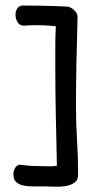

<svg xmlns="http://www.w3.org/2000/svg" viewBox="-20 -621 345 707"><path d="M265.6 -559.6Q262.7 -457 261.2 -378.4Q259.8 -299.8 259.8 -232.4Q259.8 -164.1 263.7 -103.5Q267.6 -43 267.6 22.5Q267.6 43 253.4 52.2Q239.3 61.5 219.7 64.5Q200.2 67.4 180.2 66.4Q160.2 65.4 148.4 65.4Q123 65.4 101.6 65.4Q80.1 65.4 64 61.5Q47.9 57.6 38.6 48.3Q29.3 39.1 29.3 19.5Q29.3 6.8 36.6 -3.9Q43.9 -14.6 52.7 -14.6Q80.1 -10.7 105 -9.8Q129.9 -8.8 155.3 -8.8Q163.1 -8.8 171.9 -8.8Q180.7 -8.8 189.5 -10.7Q188.5 -61.5 187.5 -106.9Q186.5 -152.3 185.5 -196.3Q184.6 -240.2 184.1 -285.2Q183.6 -330.1 183.6 -378.9Q183.6 -413.1 183.6 -448.2Q183.6 -483.4 185.5 -524.4Q157.2 -527.3 138.2 -527.8Q119.1 -528.3 107.4 -528.3Q99.6 -528.3 89.4 -527.8Q79.1 -527.3 68.4 -526.4Q52.7 -526.4 44.9 -539.1Q37.1 -551.8 37.1 -566.4Q37.1 -580.1 43.9 -590.3Q50.8 -600.6 64.5 -600.6Q82 -600.6 125 -600.1Q168 -599.6 226.6 -596.7Q238.3 -596.7 252 -584.5Q265.6 -572.3 265.6 -559.6Z"/></svg>

Font: Gamja Flower
Style: Regular
Weight: 400
Designer: YoonDesign Inc.
Foundry: YoonDesign Inc.
Version: Version 3.00;build 20171102